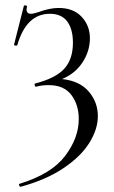

<svg xmlns="http://www.w3.org/2000/svg" viewBox="-20 -429 429 724"><path d="M349 9Q349 58 317 109.5Q285 161 219.5 205Q154 249 59 275Q55 276 52.5 270.5Q50 265 54 264Q174 227 225.5 159Q277 91 277 20Q277 -34 249 -71Q221 -108 164 -108Q136 -108 116 -102Q113 -101 111 -107Q109 -113 112 -114Q190 -134 222.5 -170Q255 -206 255 -268Q255 -319 233.5 -348Q212 -377 168 -377Q79 -377 45 -258Q44 -257 41 -257Q32 -257 33 -261L70 -407Q72 -409 74 -409Q77 -409 80 -407.5Q83 -406 82 -405Q80 -397 80 -394Q80 -377 97 -377Q106 -377 127 -384Q168 -399 201 -399Q257 -399 288 -365.5Q319 -332 319 -285Q319 -236 291 -193.5Q263 -151 214 -131Q280 -124 314.5 -84Q349 -44 349 9Z"/></svg>

Font: Cormorant Upright
Style: Regular
Weight: 400
Designer: Christian Thalmann (Catharsis Fonts)
Foundry: Catharsis Fonts
Version: Version 3.302